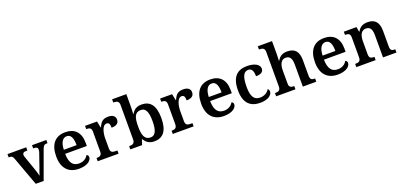

<svg xmlns="http://www.w3.org/2000/svg" viewBox="16 -1744 5708 2738"><g transform="rotate(-20 2870.0 -375.0)"><path d="M79 -437 239 0H359L509 -412C530 -473 544 -487 578 -487H595V-536H377V-487H389C428 -487 446 -473 446 -446C446 -432 443 -417 437 -400L368 -201C354 -164 336 -116 330 -89C321 -123 306 -174 290 -219L224 -408C219 -422 215 -434 215 -446C215 -474 232 -487 268 -487H289V-536H5V-487C49 -487 65 -477 79 -437Z M895 10C1029 10 1087 -51 1087 -98C1087 -119 1074 -133 1059 -138C1036 -96 990 -61 922 -61C829 -61 782 -120 779 -258H1108V-308C1108 -466 1023 -548 884 -548C732 -548 646 -452 646 -265C646 -91 734 10 895 10ZM975 -319H781C785 -428 822 -487 885 -487C950 -487 975 -422 975 -319Z M1179 0H1496V-49H1465C1424 -49 1391 -57 1391 -116V-270C1391 -347 1415 -463 1480 -463C1518 -463 1529 -437 1529 -382C1604 -382 1642 -411 1642 -465C1642 -514 1608 -547 1534 -547C1449 -547 1418 -506 1389 -439H1384L1364 -536H1182V-487H1185C1229 -487 1260 -478 1260 -419V-121C1260 -58 1227 -49 1182 -49H1179Z M2038 10C2171 10 2243 -76 2243 -270C2243 -462 2171 -547 2041 -547C1964 -547 1919 -512 1890 -460H1885C1888 -485 1890 -549 1890 -584V-760H1674V-711H1681C1724 -711 1760 -701 1760 -644V-120C1760 -58 1722 -49 1682 -49H1674V0H1853L1878 -78H1885C1914 -26 1961 10 2038 10ZM2006 -61C1917 -61 1890 -135 1890 -270C1890 -410 1917 -477 2005 -477C2080 -477 2110 -409 2110 -271C2110 -135 2080 -61 2006 -61Z M2318 0H2635V-49H2604C2563 -49 2530 -57 2530 -116V-270C2530 -347 2554 -463 2619 -463C2657 -463 2668 -437 2668 -382C2743 -382 2781 -411 2781 -465C2781 -514 2747 -547 2673 -547C2588 -547 2557 -506 2528 -439H2523L2503 -536H2321V-487H2324C2368 -487 2399 -478 2399 -419V-121C2399 -58 2366 -49 2321 -49H2318Z M3095 10C3229 10 3287 -51 3287 -98C3287 -119 3274 -133 3259 -138C3236 -96 3190 -61 3122 -61C3029 -61 2982 -120 2979 -258H3308V-308C3308 -466 3223 -548 3084 -548C2932 -548 2846 -452 2846 -265C2846 -91 2934 10 3095 10ZM3175 -319H2981C2985 -428 3022 -487 3085 -487C3150 -487 3175 -422 3175 -319Z M3645 10C3771 10 3829 -46 3829 -95C3829 -113 3822 -129 3808 -138C3785 -94 3734 -61 3667 -61C3575 -61 3537 -129 3537 -267C3537 -441 3578 -491 3643 -491C3700 -491 3716 -434 3716 -367C3803 -367 3830 -400 3830 -444C3830 -507 3752 -548 3641 -548C3507 -548 3404 -481 3404 -266C3404 -64 3503 10 3645 10Z M3887 0H4180V-49H4176C4132 -49 4102 -58 4102 -115V-313C4102 -401 4129 -471 4201 -471C4268 -471 4292 -421 4292 -335V0H4496V-49H4493C4448 -49 4422 -58 4422 -120V-354C4422 -490 4364 -548 4251 -548C4176 -548 4131 -515 4103 -463H4097C4098 -476 4101 -527 4101 -570V-760H3885V-711H3896C3930 -711 3971 -703 3971 -647V-119C3971 -58 3936 -49 3894 -49H3887Z M4822 10C4956 10 5014 -51 5014 -98C5014 -119 5001 -133 4986 -138C4963 -96 4917 -61 4849 -61C4756 -61 4709 -120 4706 -258H5035V-308C5035 -466 4950 -548 4811 -548C4659 -548 4573 -452 4573 -265C4573 -91 4661 10 4822 10ZM4902 -319H4708C4712 -428 4749 -487 4812 -487C4877 -487 4902 -422 4902 -319Z M5104 0H5397V-49H5392C5348 -49 5318 -58 5318 -115V-313C5318 -397 5343 -471 5419 -471C5487 -471 5509 -421 5509 -335V0H5713V-49H5708C5663 -49 5639 -58 5639 -120V-354C5639 -490 5579 -548 5473 -548C5401 -548 5354 -524 5319 -461H5314L5301 -536H5109V-487H5114C5158 -487 5188 -478 5188 -421V-119C5188 -58 5156 -49 5111 -49H5104Z"/></g></svg>

Font: Noto Serif Georgian SemiBold
Style: Regular
Weight: 600
Designer: Monotype Design Team, Akaki Razmadze
Foundry: Google LLC
Version: Version 2.003